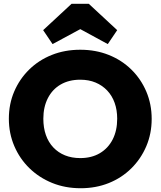

<svg xmlns="http://www.w3.org/2000/svg" viewBox="-20 -986 852 1019"><path d="M408 13Q326 13 257 -15Q188 -43 136.5 -93Q85 -143 56 -210.5Q27 -278 27 -356Q27 -434 55.5 -500.5Q84 -567 135 -617Q186 -667 255 -694.5Q324 -722 406 -722Q488 -722 557 -694.5Q626 -667 677 -617Q728 -567 756.5 -500Q785 -433 785 -355Q785 -277 756.5 -210Q728 -143 677 -92.5Q626 -42 557.5 -14.5Q489 13 408 13ZM406 -147Q466 -147 510 -173Q554 -199 578 -246Q602 -293 602 -356Q602 -402 588.5 -440Q575 -478 549 -505.5Q523 -533 487 -548Q451 -563 406 -563Q346 -563 302 -537.5Q258 -512 234 -465Q210 -418 210 -356Q210 -308 223.5 -269.5Q237 -231 263 -203.5Q289 -176 325 -161.5Q361 -147 406 -147ZM259 -752 209 -826 360 -966H451L602 -826L552 -752L337 -869L474 -868Z"/></svg>

Font: Outfit ExtraBold
Style: Regular
Weight: 800
Designer: Rodrigo Fuenzalida
Foundry: fragTYPE
Version: Version 1.100;gftools[0.9.27]